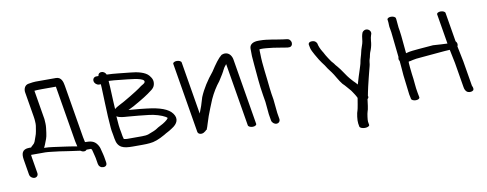

<svg xmlns="http://www.w3.org/2000/svg" viewBox="-59 -811 3148 1240"><g transform="rotate(-10 1515.0 -191.0)"><path d="M207.2 -516C197 -516 181.8 -514 159.4 -510.3C134.3 -506.1 125.4 -480 128.8 -459.5L155.9 -297.2C158.3 -282.5 159.5 -271.7 159.6 -265.6C159.8 -250.2 161.4 -245.4 159.6 -235.2C155.8 -213.5 153.1 -185.9 144.8 -166.8C133.8 -138.7 134.6 -128 118.1 -115.2C112.2 -110.6 108.9 -107.7 105 -102H93.5C43.4 -102 38.3 -70.5 44.7 -31.8L61.2 67.5C63.8 83.1 78.3 95 93.3 95C108.3 95 118.8 83.1 116.2 67.5L98.9 -36.5C97.4 -45.5 96.6 -50.7 96.5 -54.8C96.7 -54.9 99.3 -55 101.3 -55H191.2C207.7 -55 263.5 -47.3 282.9 -45.3C306.5 -42.7 330.8 -36.9 357.6 -34.1L414.2 -26.3C419.2 -22.1 429.2 -18 437 -18C444.1 -18 449 -18.9 455.6 -26H484.1C484.2 -26 490.2 -22.6 491.9 -12.5L492 -12L501 23.7C502.7 29.8 503.7 34.1 504.2 37.5L510.7 76.5C511.9 83.7 515.2 91.5 522.2 97.1C528.6 102.4 536.1 104 542.8 104C550 104 557.5 102.1 562.1 96C566.4 90.4 566.9 83.2 565.7 76.5L559.2 37.5C558.4 32.3 557 26.3 555.3 20.3L547.1 -11.4C545.2 -21.8 540.2 -33.9 532.7 -44.7C513.8 -72 490.4 -75.6 453.8 -75.9L446.7 -109.9L388.8 -457.5C384.8 -481.7 376.5 -516 341 -516ZM392.4 -91.2 400.1 -57C390 -58.4 374.3 -62.4 359.9 -63.9C341.9 -65.8 328.6 -69.6 303 -72.2C271.8 -75.3 228.3 -84.8 186.8 -85C189.8 -90 194.1 -98.8 196.7 -105.9C207.2 -134.8 213.8 -142.8 218.2 -178.1L222.3 -210.8C224.6 -229.8 223 -246.8 221.7 -266.4L221.7 -266.9L189.7 -459C197.2 -460.1 215.5 -461 240.9 -461H330.8Z M753.4 -190.1C812.1 -186.2 836.4 -182.1 889 -177C926.5 -173.5 973.4 -158.9 995.2 -145.8C1009.6 -137.1 1006.2 -136.4 1004.9 -133.8C1002.7 -129.5 994.7 -122.2 984.8 -115.2L968.8 -104.8C956.5 -96.9 939.1 -90.6 923.5 -79.3C916 -73.9 895.3 -64.5 863.3 -53.2C856.7 -50.8 843 -49 823.1 -49H726.8C720.1 -49 712.9 -49.9 704.2 -52.1C702.2 -58.4 700.3 -64.5 699.1 -71.5L694.4 -99.8L694.3 -100.2C688.8 -125.1 684.8 -160.2 682.4 -204.8C701.7 -192.6 728.8 -191.9 753.4 -190.1ZM677 -359.6C676.7 -384.2 673.9 -413.4 672.6 -438.4C695.9 -437.8 719.8 -435.2 751.8 -431.6C806 -425.6 882.1 -420.9 898.5 -401.3C903.9 -394.4 900.2 -385.2 889.2 -379.3C878.9 -373.9 867.9 -366.5 855.9 -357C842.3 -346.4 745.6 -286.9 713.9 -272.4C700.7 -265.8 690.2 -259.2 682.3 -252.4C681 -283.8 677.2 -335.1 677 -359.6ZM613.4 -481H599.4C584.4 -481 574 -468.5 576.5 -453.5C579 -438.5 593.5 -426 608.6 -426H619.4C619.7 -419.7 620.2 -412.1 620.8 -403.9C623.4 -368.6 622 -340.8 624.6 -300C627.6 -253.4 626.5 -227.4 630.4 -182.2C633.5 -144.9 632.4 -130.3 640.4 -93.4L645.5 -63C655.6 -2.2 693.5 6 752.5 6H813.9C834.8 6 850.3 5.4 864.4 3.9C893.2 2.1 927.2 -10.4 965.8 -32.7C985.8 -45.7 996.6 -48 1021.2 -65.2C1059.9 -88.7 1074.5 -120.8 1048.4 -156.8C1023.2 -191.6 968.6 -210.3 884.6 -220C867.1 -221.9 851.5 -223.6 837.8 -225.2C817 -227.6 793.1 -229.1 766.3 -231.2C787.1 -240.2 814.9 -255.2 849.7 -276.2L879.5 -294.3C889.2 -300.1 898.3 -306.2 906.8 -312.4C922.5 -325.6 948.9 -336.9 955.7 -362.7C962.9 -390.1 953.5 -406.5 939 -424.7C916.9 -452.3 863.9 -463.9 820.7 -467.4C764.1 -472.3 720.6 -479.6 667.5 -480.9C662.5 -493.4 650.5 -503 636.7 -503C624 -503 614.3 -495.5 613.4 -481Z M1103.1 -474 1179.5 -15C1180.6 -8.5 1186.5 1.9 1204.4 1.6C1215.4 1.3 1223.4 -4 1232.3 -11C1234 -13.1 1235.5 -14.8 1236.8 -16C1236.8 -16 1238.9 -17.6 1238.9 -17.6C1238.9 -17.6 1240.6 -16 1240.6 -16C1245.7 -27.5 1250.2 -40.5 1254.3 -55C1263.4 -86.5 1275.2 -118.3 1288.6 -151.6L1311.1 -206.6C1329.4 -246.5 1351.1 -281.9 1376 -312.6C1398.3 -346.7 1409.4 -366.3 1412.8 -373.1L1412.9 -373.4L1412.9 -374.1C1420.1 -389.4 1427.9 -401.4 1439.1 -413.6L1508 0C1509.4 8.2 1523 15 1538 15C1553 15 1564.4 8.2 1563 0L1490.6 -435C1487.4 -454 1473.6 -482.7 1442.3 -482.7C1435.1 -482.7 1428.1 -481 1421.6 -478C1421.6 -478 1421.2 -477.7 1421.2 -477.7C1421.2 -477.7 1420.6 -478 1420.6 -478C1396.8 -459.2 1374.7 -428.2 1343.6 -380.6C1304.1 -332.8 1271.4 -282.3 1249.9 -230.5L1233 -175.5C1226.7 -159.3 1221.1 -144.4 1215.5 -129L1158.1 -474C1156.7 -482.2 1143.1 -489 1128.1 -489C1113 -489 1101.7 -482.2 1103.1 -474Z M1716.1 -5.5 1709.4 -45.9 1700.3 -136.1 1694.1 -173.5C1691.8 -187.1 1690.1 -200.3 1689 -212.9C1682.5 -286.2 1668.5 -368.8 1667.9 -439C1667.8 -448.1 1666.6 -461.8 1667.2 -470.1C1669.4 -470.5 1673.2 -471 1678.1 -471H1691.1C1701.9 -471 1714.5 -469.2 1728 -468C1767.1 -464.7 1808.1 -455.7 1847.8 -450.1L1848.7 -450H1855.7C1873.2 -448 1881.8 -462.9 1880.7 -475.8C1879.8 -486.9 1871 -503.1 1852.6 -504L1846.1 -504.9L1829.6 -506.9C1788.5 -511.9 1729.9 -526 1681.9 -526H1668.9C1638.7 -526 1611.5 -514.6 1611.5 -484.6C1611.1 -445.4 1611.6 -429.6 1616.8 -376.3C1623.9 -302.1 1626.6 -248.4 1638.9 -174.7L1646.5 -129L1654.2 -46.8L1661.1 -5.5C1663.6 9.5 1678.1 22 1693.2 22C1708.2 22 1718.6 9.5 1716.1 -5.5Z M2250.6 148C2268.2 148 2281.7 141.2 2280.3 133L2276.8 112C2275.1 101.9 2281.6 57.3 2284.7 49.7C2291.7 34 2296.2 -11.4 2299 -32.6C2305.6 -37.6 2308.9 -44.3 2305 -52.4C2307.4 -69.9 2311 -80 2317.6 -113.1C2325.9 -150.7 2334.8 -181.3 2342.3 -213.1C2346.9 -233.8 2351.8 -242.1 2353.5 -266.5C2354.8 -282.3 2360.8 -289.8 2363.7 -309.7C2364.6 -316.5 2368.3 -328 2374.7 -343C2381.4 -361.5 2385.3 -380.7 2386.4 -400.5C2387.8 -415.4 2390.2 -426.8 2392.9 -434C2399.6 -446.6 2398.8 -464.5 2379.8 -474C2362.2 -481.1 2348.7 -472.3 2342.4 -462.7C2336.5 -449.8 2332.9 -430.8 2330.6 -404.7C2329.6 -391.1 2313.9 -356.2 2310.9 -336.1C2308.5 -321.9 2298 -293.7 2295.5 -275.8C2293.9 -263 2285.2 -240.2 2281.2 -225.9C2274 -202.9 2262.3 -169.4 2253.5 -136C2250 -139.8 2243.1 -147.4 2241 -150.2L2228.4 -162.6C2223.7 -168.8 2217.1 -176.2 2208.4 -185.2C2195.1 -198.8 2163.3 -251.9 2145.2 -271.4C2135.9 -281.3 2129.4 -289.7 2125.4 -296.2L2125.2 -296.5L2110.4 -313.5C2106.1 -320.7 2100.2 -329.6 2094.5 -337C2084.5 -350.6 2078.4 -364.1 2068.3 -382C2068.3 -382 2068.2 -381.6 2068.2 -381.6C2068.2 -381.6 2067.9 -382 2067.9 -382C2053.2 -405.7 2044.9 -426.1 2042.1 -443C2042.1 -443 2042.2 -442 2042.2 -442C2042.2 -442 2041.9 -443 2041.9 -443C2038.5 -451 2029.9 -463.7 2007 -462.5C1988 -461.4 1983.6 -449.1 1988 -437.2C1988.6 -433.8 1989.8 -427.8 1991.3 -420.8C1995.7 -399.4 2028.1 -349 2033.8 -338.4C2043.2 -322.8 2055.7 -307.5 2065.1 -294.5L2079.9 -271.5C2085.7 -262.7 2092.8 -253.3 2101.5 -242.6C2114.9 -226.2 2138 -179.3 2156.7 -157.9C2176.2 -139.8 2185.4 -125.4 2204.7 -104.5C2213.2 -94.3 2214.3 -88.6 2224.4 -75C2229 -68.5 2232.3 -61.4 2237.3 -51.4C2234.8 -36 2225.4 21.9 2222.5 28C2215.7 42.9 2209 91.3 2212.4 112L2215.9 133C2217.3 141.2 2233 148 2250.6 148Z M2540.3 -530C2525.2 -530 2513.9 -523.2 2515.3 -515L2516.3 -509C2519.7 -488.6 2516 -476 2521.8 -451.6L2525.3 -430.6L2543.1 -265.3C2541.9 -262.3 2540.3 -256.3 2541.2 -251C2541.9 -246.7 2542.7 -244.1 2546.2 -238.6C2548.8 -219.4 2551.9 -162.6 2554 -144.3L2569.5 -14.7L2569.7 -14C2572 -4.4 2573.5 2.7 2574.2 7L2575.4 14C2576.8 22.5 2590.3 29 2605.3 29C2620.4 29 2631.8 22.5 2630.4 14L2629.2 7C2628.2 1.3 2626.8 -6.1 2624.9 -15.4C2616.7 -55.8 2616.7 -97.3 2609.3 -142.5C2608.7 -148.8 2599.4 -224.8 2603.3 -225C2610.5 -225.5 2619.3 -227.3 2631.1 -230.5C2641.1 -233.2 2661.8 -236 2694.2 -238.3C2727.2 -240.7 2767.6 -244.3 2815.3 -249.1C2834.1 -251.2 2856.7 -252.3 2877.3 -253.6L2895.8 -163.8L2922.9 -1C2925.4 14.3 2930.6 28 2945.9 35C2960.1 40 2974.8 36.8 2981.5 29.5C2988.9 17.3 2978.3 1.7 2977.9 -1L2950.5 -165.2L2929.8 -266.9C2935.5 -275.9 2935.1 -290.2 2923.8 -301.5L2891.9 -493C2890.6 -501.2 2877 -508 2861.9 -508C2846.9 -508 2835.6 -501.2 2836.9 -493L2869.7 -296.2C2840.9 -297.5 2822.2 -298.1 2775.9 -301.5C2724.1 -296.4 2634.6 -291.9 2608.6 -284.4C2603.3 -282.9 2600.6 -282.1 2595.6 -281C2590.9 -320.6 2586.4 -394.1 2580.2 -431L2576.6 -452.6L2571.5 -507.6L2570.3 -515C2568.9 -523.2 2555.3 -530 2540.3 -530Z"/></g></svg>

Font: MewTooHand
Style: BdLta
Weight: 400
Designer: Mew Too, Robert Jablonski
Version: Version 0.77